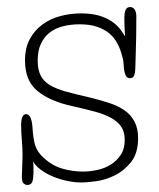

<svg xmlns="http://www.w3.org/2000/svg" viewBox="-20 -495 452 545"><path d="M74 -37Q75 -29 75 -20Q75 -11 75 -5Q75 10 72 20Q69 30 58 30Q51 30 46.5 25Q42 20 42 6Q42 -2 43 -21Q44 -40 44 -54Q44 -73 42 -97Q40 -121 40 -139Q40 -171 54 -171Q69 -171 72 -136Q74 -101 80 -82Q86 -63 105 -46Q128 -25 156.5 -16.5Q185 -8 216 -8Q235 -8 256 -12.5Q277 -17 294 -27.5Q311 -38 322.5 -55Q334 -72 334 -98Q334 -121 324 -135.5Q314 -150 295 -160.5Q276 -171 248 -178.5Q220 -186 184 -194Q121 -208 86 -237Q51 -266 51 -323Q51 -359 64.5 -384Q78 -409 100.5 -425.5Q123 -442 151.5 -449.5Q180 -457 210 -457Q239 -457 260 -451Q281 -445 296 -435Q311 -425 320 -413.5Q329 -402 335 -392Q334 -405 333.5 -419Q333 -433 333 -441Q333 -461 337 -468Q341 -475 349 -475Q358 -475 362.5 -467.5Q367 -460 367 -449Q367 -389 365.5 -349.5Q364 -310 364 -299Q364 -290 361 -281.5Q358 -273 349 -273Q340 -273 336.5 -281.5Q333 -290 332 -298Q331 -306 330.5 -316.5Q330 -327 325 -342Q320 -360 311 -375.5Q302 -391 288 -402Q274 -413 254 -419.5Q234 -426 206 -426Q181 -426 159 -420.5Q137 -415 121 -402.5Q105 -390 96 -370.5Q87 -351 87 -323Q87 -297 95.5 -280.5Q104 -264 121.5 -253.5Q139 -243 165.5 -235.5Q192 -228 228 -220Q261 -212 287.5 -203.5Q314 -195 332.5 -182.5Q351 -170 361.5 -150.5Q372 -131 372 -103Q372 -60 352 -35Q332 -10 305.5 3Q279 16 252 19.5Q225 23 212 23Q192 23 170.5 18.5Q149 14 130 6Q111 -2 96 -13Q81 -24 74 -37Z"/></svg>

Font: Life Savers
Style: Regular
Weight: 400
Version: Version 2.001; ttfautohint (v0.93) -l 8 -r 50 -G 200 -x 14 -